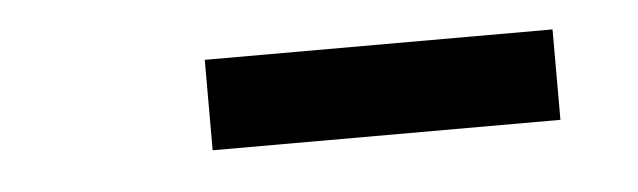

<svg xmlns="http://www.w3.org/2000/svg" viewBox="-24 -752 548 165"><g transform="rotate(-5 250.0 -670.0)"><path d="M155 -631V-709H455V-631Z"/></g></svg>

Font: Iosevka SS04 Extrabold
Style: Italic
Weight: 800
Italic angle: -9°
Monospace: yes
Designer: Belleve Invis
Foundry: Belleve Invis
Version: Version 19.0.0; ttfautohint (v1.8.4)